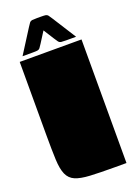

<svg xmlns="http://www.w3.org/2000/svg" viewBox="-146 -818 612 876"><g transform="rotate(-20 160.0 -380.5)"><path d="M310 0H255Q181 0 134.5 -2.5Q88 -5 62.5 -16Q37 -27 25.5 -53Q14 -79 12 -125.5Q10 -172 10 -245V-600H310ZM291 -620H242Q226 -620 218.5 -621Q211 -622 206.5 -627.5Q202 -633 194 -646L161 -698L128 -646Q120 -633 115.5 -627.5Q111 -622 103.5 -621Q96 -620 80 -620H31L104 -735Q112 -748 116.5 -753.5Q121 -759 128.5 -760Q136 -761 152 -761H170Q186 -761 193.5 -760Q201 -759 205.5 -753.5Q210 -748 218 -735Z"/></g></svg>

Font: Badeen Display
Style: Regular
Weight: 400
Version: Version 1.000; ttfautohint (v1.8.4.7-5d5b)